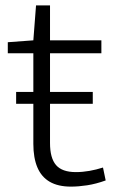

<svg xmlns="http://www.w3.org/2000/svg" viewBox="-20 -684 421 714"><path d="M166 -298V-152Q166 -96 188.5 -70Q211 -44 262 -44Q287 -44 312.5 -48.5Q338 -53 363 -61L373 -13Q337 0 304.5 5Q272 10 244 10Q196 10 165 -8Q134 -26 119 -61.5Q104 -97 104 -149V-298H40V-342H104V-486H9V-527L104 -534L114 -664H166V-534H357V-486H166V-342H325V-298Z"/></svg>

Font: Georama ExtraCondensed Thin Light
Style: Regular
Weight: 300
Version: Version 1.001